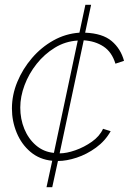

<svg xmlns="http://www.w3.org/2000/svg" viewBox="-20 -665 567 805"><path d="M175 120 199 9Q146 4 108 -28Q70 -60 50 -108.5Q30 -157 30 -210Q30 -267 52.5 -321.5Q75 -376 114 -421.5Q153 -467 204 -495.5Q255 -524 313 -528L338 -645H362L337 -528Q410 -525 448 -493Q486 -461 500 -410L464 -398Q449 -447 414 -470Q379 -493 331 -496L230 -22Q259 -22 296 -35Q333 -48 365.5 -71Q398 -94 412 -125L444 -115Q421 -74 382.5 -46Q344 -18 301.5 -4Q259 10 223 10L199 120ZM65 -214Q65 -166 82 -124.5Q99 -83 131 -55.5Q163 -28 206 -24L306 -495Q254 -492 210 -465Q166 -438 133.5 -397Q101 -356 83 -308Q65 -260 65 -214Z"/></svg>

Font: Raleway ExtraLight
Style: Italic
Weight: 200
Italic angle: -12°
Designer: Matt McInerney, Pablo Impallari, Rodrigo Fuenzalida
Foundry: Matt McInerney, Pablo Impallari, Rodrigo Fuenzalida
Version: Version 4.026